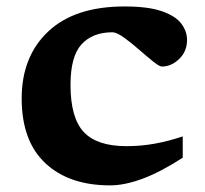

<svg xmlns="http://www.w3.org/2000/svg" viewBox="-20 -548 618 580"><path d="M356 -528.5Q428 -528.5 469.2 -514Q510.5 -499.5 527.8 -476.5Q545 -453.5 545 -427.5Q545 -392.5 521.2 -369.8Q497.5 -347 469 -347Q461.5 -347 442.2 -362.5Q423 -378 399.2 -398.8Q375.5 -419.5 353.8 -435Q332 -450.5 319.5 -450.5Q259.5 -450.5 226.2 -414Q193 -377.5 193 -291.5Q193 -192 233 -149.2Q273 -106.5 362 -106.5Q406 -106.5 447.5 -114Q489 -121.5 532 -136V-71.5Q463.5 -27.5 409.8 -7.8Q356 12 312.5 12Q188.5 12 117 -55Q45.5 -122 45.5 -250.5Q45.5 -377.5 125.8 -453Q206 -528.5 356 -528.5Z"/></svg>

Font: Newsreader 6pt SemiBold
Style: Regular
Weight: 600
Designer: Hugues Gentile
Foundry: Production Type
Version: Version 1.003; ttfautohint (v1.8.3)